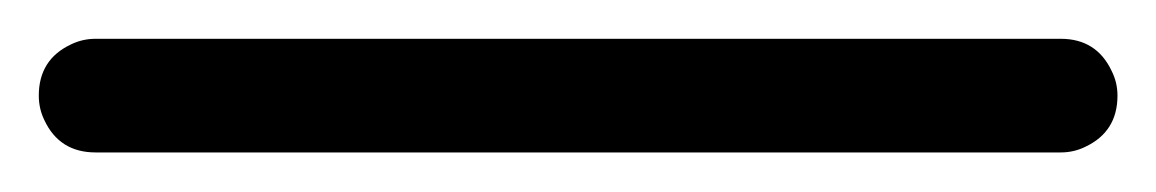

<svg xmlns="http://www.w3.org/2000/svg" viewBox="-20 -20 596 99"><path d="M526.9 0Q545.4 0 553.2 16.6Q556.2 22.5 556.2 29.3Q556.2 47.9 539.6 55.7Q533.7 58.6 526.9 58.6H29.3Q10.7 58.6 2.9 42Q0 36.1 0 29.3Q0 10.7 16.6 2.9Q22.5 0 29.3 0Z"/></svg>

Font: Masterpiece Uni Round
Style: Regular
Weight: 400
Designer: Co Toe
Foundry: Masterpiece
Version: Version 0.1